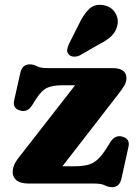

<svg xmlns="http://www.w3.org/2000/svg" viewBox="-20 -760 575 795"><path d="M469 -369 238.5 -71.5H284.5Q318 -71.5 340.2 -76.5Q362.5 -81.5 380.5 -96.5Q398.5 -111.5 418.5 -142L437.5 -172.5Q456 -201 484 -195Q519.5 -186.5 512 -152.5L483 -21Q475 15 444.5 15Q428.5 15 414.2 7.5Q400 0 369.5 0H100Q64 0 48.2 -13.5Q32.5 -27 32.5 -47Q32.5 -76.5 57.5 -107.5L291 -407H240Q199 -407 176 -396.8Q153 -386.5 130.5 -352L113 -324Q94.5 -295 66.5 -301.5Q31 -309.5 38.5 -344L64 -457.5Q72 -493.5 102.5 -493.5Q119 -493.5 133 -485.8Q147 -478 177.5 -478H446Q503.5 -478 503.5 -436Q503.5 -421.5 495.5 -407Q487.5 -392.5 469 -369ZM306.5 -659.5Q325 -699 348.2 -722Q371.5 -745 408.5 -738.5Q440 -733 455.8 -709Q471.5 -685 466.5 -658Q461.5 -631.5 444 -613.2Q426.5 -595 391 -577L311 -531Q299 -525 286 -525.5Q273 -526 265.5 -534Q256.5 -543 258.2 -554.5Q260 -566 266 -579Z"/></svg>

Font: Fraunces 9pt SuperSoft
Style: Bold
Weight: 700
Version: Version 1.000;[b76b70a41]